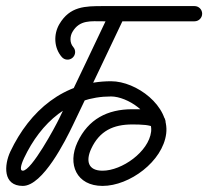

<svg xmlns="http://www.w3.org/2000/svg" viewBox="-37 -586 684 631"><path d="M201.4 -396.2C211.8 -405.3 212.9 -421.1 203.7 -431.5C191.8 -445.1 192.4 -466.4 201.2 -481.3C224.9 -521.6 261.9 -516 302.4 -516C402.4 -516 502.4 -516 602.4 -516C616.2 -516 627.4 -527.2 627.4 -541C627.4 -554.8 616.2 -566 602.4 -566C602.4 -566 602.4 -566 602.4 -566C502.4 -566 402.4 -566 302.4 -566C242.2 -566 192.7 -565.4 158.1 -506.7C138.4 -473.2 140.1 -428.3 166.2 -398.5C175.3 -388.1 191.1 -387.1 201.4 -396.2ZM360.2 -563.6C347.7 -569.5 332.8 -564.2 326.8 -551.7C299.4 -494.1 272 -436.4 244.6 -378.7C215.6 -317.7 186.4 -256.7 157.2 -195.8C157.2 -195.8 157.2 -195.8 157.2 -195.8C157.2 -195.8 157.2 -195.8 157.2 -195.8C144.8 -169.9 66.8 -25 38 -25C23.1 -25 38.6 -58.9 42.1 -66.5C42.1 -66.5 42.1 -66.4 42.1 -66.4C42.1 -66.3 42 -66.3 42 -66.3C97.6 -183.6 192.3 -269 328.1 -269C380.8 -269 467 -213.1 459.6 -153C451.5 -87 363.7 -25 300 -25C251.4 -25 244.6 -58.2 262.9 -97.4C290.2 -155.8 335.3 -177 397.8 -177C412.3 -177 426.9 -176.7 441.4 -175.2C453.1 -173.9 463.4 -170.4 462.8 -170.8C461 -172.3 459.7 -174.1 458.8 -176.2C458.5 -177.4 458.1 -178.5 457.8 -179.7C460.3 -166.1 473.3 -157.1 486.9 -159.6C500.5 -162.1 509.4 -175.2 506.9 -188.7C506.9 -188.7 506.9 -188.7 506.9 -188.7C499.4 -229.6 428.4 -227 397.8 -227C316 -227 253.1 -194.6 217.6 -118.6C183.8 -46.3 214.3 25 300 25C389 25 498 -55.7 509.2 -147C520.4 -238 411.3 -319 328.1 -319C172.7 -319 60.8 -222.6 -3.1 -87.7C-3.1 -87.7 -3.2 -87.7 -3.2 -87.6C-3.2 -87.6 -3.2 -87.5 -3.2 -87.5C-23.2 -44.5 -28.7 25 38 25C104.1 25 178.8 -125.2 202.3 -174.2C202.3 -174.2 202.3 -174.2 202.3 -174.2C202.3 -174.2 202.3 -174.2 202.3 -174.2C231.5 -235.2 260.7 -296.2 289.8 -357.3C317.2 -414.9 344.6 -472.6 372 -530.3C377.9 -542.7 372.6 -557.7 360.2 -563.6Z"/></svg>

Font: FRB American Cursive Guidelines Arrows Semibold
Style: Italic
Weight: 600
Italic angle: -25°
Version: Version 2.0;Modular Font Editor K font №1